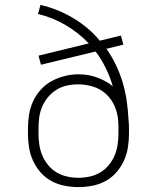

<svg xmlns="http://www.w3.org/2000/svg" viewBox="-20 -755 640 783"><path d="M300 8Q272 8 243.5 2.5Q215 -3 190 -16.5Q165 -30 146 -51.5Q127 -73 115 -99Q103 -125 98.5 -153.5Q94 -182 94 -210V-231Q94 -259 98.5 -287.5Q103 -316 115 -342Q127 -368 146.5 -389.5Q166 -411 191 -424.5Q216 -438 244 -445Q272 -452 300 -452Q319 -452 338 -449Q357 -446 374.5 -439.5Q392 -433 409 -424Q426 -415 440 -403Q429 -441 411.5 -477Q394 -513 370 -545L147 -491L137 -528L342 -578Q300 -622 247 -653Q194 -684 135 -698L145 -735Q180 -727 213.5 -713.5Q247 -700 278 -681.5Q309 -663 336.5 -640Q364 -617 387 -589L473 -610L483 -573L414 -556Q436 -525 452.5 -490.5Q469 -456 480 -419.5Q491 -383 496.5 -345Q502 -307 504 -269Q505 -260 505.5 -250.5Q506 -241 506 -231V-210Q506 -182 501.5 -153.5Q497 -125 485 -99Q473 -73 454 -51.5Q435 -30 410 -16.5Q385 -3 356.5 2.5Q328 8 300 8ZM300 -30Q323 -30 346 -35Q369 -40 388.5 -51.5Q408 -63 423 -81Q438 -99 447 -120Q456 -141 459.5 -164Q463 -187 463 -210V-221Q463 -231 463 -241.5Q463 -252 462 -262Q460 -293 447.5 -322Q435 -351 412 -372Q389 -393 359 -402Q329 -411 298 -411Q275 -411 252.5 -406Q230 -401 210.5 -389Q191 -377 176 -359Q161 -341 152 -320Q143 -299 140 -276.5Q137 -254 137 -231V-210Q137 -187 140.5 -164Q144 -141 153 -120Q162 -99 177 -81Q192 -63 211.5 -51.5Q231 -40 254 -35Q277 -30 300 -30Z"/></svg>

Font: Iosevka Curly Slab XLtEx
Style: Regular
Weight: 200
Width: 7
Monospace: yes
Designer: Belleve Invis
Foundry: Belleve Invis
Version: Version 11.1.0; ttfautohint (v1.8.3)